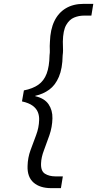

<svg xmlns="http://www.w3.org/2000/svg" viewBox="-20 -831 504 996"><path d="M246 145Q187 145 154 116Q121 87 123 30Q124 -13 138.5 -52.5Q153 -92 167.5 -130.5Q182 -169 183 -208Q184 -230 176.5 -249Q169 -268 149.5 -282.5Q130 -297 94 -305L104 -362Q150 -371 179 -391.5Q208 -412 222 -449Q236 -486 237 -544Q239 -558 238.5 -569.5Q238 -581 238 -592Q238 -603 239 -614Q241 -678 262 -721.5Q283 -765 321.5 -788Q360 -811 414 -811H464L454 -750H415Q389 -750 364.5 -740Q340 -730 323.5 -701.5Q307 -673 306 -615Q306 -603 306.5 -591.5Q307 -580 307 -569Q307 -558 305 -543Q304 -476 285.5 -432.5Q267 -389 235.5 -366Q204 -343 163 -334V-332Q211 -321 232 -290Q253 -259 252 -217Q251 -172 236.5 -130Q222 -88 208 -51.5Q194 -15 193 16Q191 56 213 70Q235 84 268 84H306L296 145Z"/></svg>

Font: DM Sans 17pt Light
Style: Italic
Weight: 300
Italic angle: -10°
Version: Version 4.004;gftools[0.9.30]